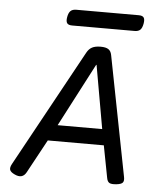

<svg xmlns="http://www.w3.org/2000/svg" viewBox="-53 -788 706 841"><g transform="rotate(5 300.0 -368.0)"><path d="M308.1 -558.6 26.4 -44.4Q17.6 -28.3 21 -18.3Q24.4 -8.3 42.5 0Q77.1 16.6 93.8 -13.7L191.9 -194.3L195.8 -202.1L356 -509.3H357.9L411.6 -205.1L413.6 -195.8L447.3 -20Q450.2 -3.9 459.2 1.2Q468.3 6.3 490.2 3.9Q511.7 1.5 517.8 -6.3Q523.9 -14.2 520.5 -30.8L417.5 -558.6Q414.1 -575.7 402.8 -583Q391.6 -590.3 368.7 -590.3Q345.7 -590.3 331.5 -583Q317.4 -575.7 308.1 -558.6ZM179.7 -231.4 155.3 -161.1H430.7L424.3 -231.4ZM248.5 -742.2Q231.9 -742.2 223.4 -734.1Q214.8 -726.1 211.4 -707Q208 -688 213.9 -679.9Q219.7 -671.9 236.3 -671.9H510.7Q527.3 -671.9 535.6 -679.9Q543.9 -688 547.4 -707Q550.8 -726.1 545.2 -734.1Q539.6 -742.2 522.9 -742.2Z"/></g></svg>

Font: Courier Prime Code
Style: Italic
Weight: 400
Italic angle: -10°
Designer: Alan Dague-Greene
Foundry: Quote-Unquote Apps
Version: Version 3.18